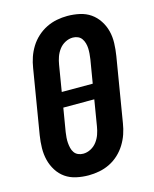

<svg xmlns="http://www.w3.org/2000/svg" viewBox="-113 -819 726 904"><g transform="rotate(-15 250.0 -367.5)"><path d="M207 8Q176 8 146.5 1.5Q117 -5 94 -21Q71 -37 55.5 -61.5Q40 -86 33 -114Q26 -142 26.5 -172.5Q27 -203 32 -234L84 -548Q88 -574 96.5 -599Q105 -624 119.5 -647.5Q134 -671 155 -690Q176 -709 200.5 -721Q225 -733 251 -738Q277 -743 302 -743Q333 -743 362.5 -736.5Q392 -730 415 -714Q438 -698 454 -673.5Q470 -649 477 -621Q484 -593 483 -562.5Q482 -532 477 -501L425 -187Q421 -161 412.5 -136Q404 -111 389.5 -87.5Q375 -64 354.5 -45Q334 -26 309.5 -14Q285 -2 258.5 3Q232 8 207 8ZM336 -404 355 -518Q357 -531 358 -544.5Q359 -558 358.5 -570.5Q358 -583 354.5 -595.5Q351 -608 344 -618Q337 -628 325.5 -633Q314 -638 301 -638Q282 -638 264 -628.5Q246 -619 234 -603Q222 -587 215.5 -568.5Q209 -550 206 -531L185 -404ZM208 -97Q227 -97 245 -106.5Q263 -116 275 -132Q287 -148 293.5 -166.5Q300 -185 303 -204L324 -331H173L154 -217Q152 -204 151 -190.5Q150 -177 151 -164.5Q152 -152 155 -139.5Q158 -127 165 -117Q172 -107 183.5 -102Q195 -97 208 -97Z"/></g></svg>

Font: Iosevka SS04 Extrabold Oblique
Style: Regular
Weight: 800
Italic angle: -9°
Monospace: yes
Designer: Belleve Invis
Foundry: Belleve Invis
Version: Version 19.0.0; ttfautohint (v1.8.4)